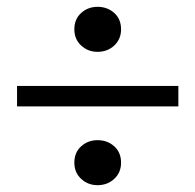

<svg xmlns="http://www.w3.org/2000/svg" viewBox="-20 -611 573 563"><path d="M266 -68Q238 -68 218 -86.5Q198 -105 198 -134Q198 -164 218 -182Q238 -200 266 -200Q295 -200 315 -182Q335 -164 335 -134Q335 -105 315 -86.5Q295 -68 266 -68ZM266 -459Q238 -459 218 -477.5Q198 -496 198 -525Q198 -555 218 -573Q238 -591 266 -591Q295 -591 315 -573Q335 -555 335 -525Q335 -496 315 -477.5Q295 -459 266 -459ZM503 -299H30V-359H503Z"/></svg>

Font: Source Serif 4 SmText
Style: Regular
Weight: 400
Designer: Frank Grießhammer
Foundry: Adobe
Version: Version 4.005;hotconv 1.1.0;makeotfexe 2.6.0